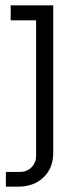

<svg xmlns="http://www.w3.org/2000/svg" viewBox="-20 -498 298 718"><path d="M2 200V145H54Q81 145 98 127.5Q115 110 115 84V-450L144 -422H20V-478H179V74Q179 131 142.5 165.5Q106 200 48 200Z"/></svg>

Font: SUSE Light
Style: Regular
Weight: 300
Designer: Rene Bieder
Foundry: SUSE
Version: Version 1.000